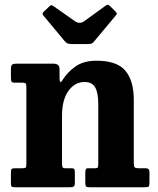

<svg xmlns="http://www.w3.org/2000/svg" viewBox="-20 -788 664 808"><path d="M74 -440H43.5Q31.5 -440 28.8 -444.2Q26 -448.5 26 -462V-498Q26 -511.5 30.8 -515.8Q35.5 -520 48 -520H205Q216.5 -520 223.5 -515Q230.5 -510 230.5 -496V-466.5Q230.5 -446 233.2 -443Q236 -440 244 -452.5Q264 -484.5 298 -508.5Q332 -532.5 386.5 -532.5Q472.5 -532.5 507.8 -490.2Q543 -448 543 -368V-102Q543 -87.5 546.8 -83.8Q550.5 -80 563.5 -80H593.5Q609 -80 609 -62.5V-21Q609 -5.5 605.5 -2.8Q602 0 587 0H356Q344.5 0 341.8 -3.8Q339 -7.5 339 -19.5V-60Q339 -69 340.8 -74.5Q342.5 -80 351 -80H380Q389.5 -80 391.5 -83.2Q393.5 -86.5 393.5 -100V-350.5Q393.5 -398.5 380.2 -420.8Q367 -443 335.5 -443Q295.5 -443 268.2 -405.8Q241 -368.5 241 -300.5V-99Q241 -88.5 243.5 -84.2Q246 -80 254.5 -80H280.5Q289.5 -80 292.2 -76.8Q295 -73.5 295 -61.5V-17Q295 -6 290 -3Q285 0 275 0H41.5Q30.5 0 28.2 -3.5Q26 -7 26 -18.5V-61.5Q26 -74 29.2 -77Q32.5 -80 44.5 -80H73Q84 -80 87.5 -82.2Q91 -84.5 91 -98V-421.5Q91 -434 87.8 -437Q84.5 -440 74 -440ZM252.5 -614.5 163.5 -721.5Q154.5 -730.5 164.5 -739L187.5 -761Q194 -767 197 -766.2Q200 -765.5 207.5 -760.5L295 -699Q315 -685 334 -698.5L425 -764.5Q431.5 -769 435.2 -767.8Q439 -766.5 445 -760.5L464.5 -741Q471 -735 471.5 -731.8Q472 -728.5 466.5 -722L375.5 -613Q370.5 -607 365.8 -604.8Q361 -602.5 349.5 -602.5H283.5Q270.5 -602.5 264 -605.5Q257.5 -608.5 252.5 -614.5Z"/></svg>

Font: Besley* Narrow
Style: Bold
Weight: 700
Width: 4
Designer: Owen Earl
Foundry: indestructible type*
Version: Version 3.000; ttfautohint (v1.8.3)